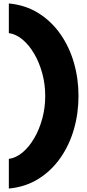

<svg xmlns="http://www.w3.org/2000/svg" viewBox="-20 -847 503 1108"><path d="M31 -827Q127 -818 201.5 -771.5Q276 -725 328 -651Q380 -577 406.5 -485Q433 -393 433 -293Q433 -193 406.5 -101Q380 -9 328 65Q276 139 201.5 185.5Q127 232 31 241V70Q73 64 110.5 32.5Q148 1 177.5 -49.5Q207 -100 224 -162.5Q241 -225 241 -293Q241 -361 224 -423.5Q207 -486 177.5 -536.5Q148 -587 110.5 -618.5Q73 -650 31 -656Z"/></svg>

Font: Be Vietnam Pro Black
Style: Regular
Weight: 900
Designer: Lam Bao, Tony Le, Vietanh Nguyen
Foundry: Yellow Type Foundry
Version: Version 1.002; ttfautohint (v1.8.3)